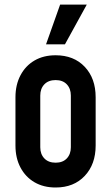

<svg xmlns="http://www.w3.org/2000/svg" viewBox="-20 -800 482 832"><path d="M221 12.5Q168.5 12.5 129.5 -10.2Q90.5 -33 68.8 -74Q47 -115 47 -169.5V-378.5Q47 -432.5 68.8 -473.8Q90.5 -515 129.5 -537.8Q168.5 -560.5 221 -560.5Q300 -560.5 347.2 -510.5Q394.5 -460.5 394.5 -378.5V-169.5Q394.5 -88 347.2 -37.8Q300 12.5 221 12.5ZM221 -95Q252 -95 269.5 -113.5Q287 -132 287 -162V-386Q287 -416 269.5 -434.5Q252 -453 221 -453Q190 -453 172.2 -434.5Q154.5 -416 154.5 -386V-162Q154.5 -132 172.2 -113.5Q190 -95 221 -95ZM179.5 -608 240.5 -780H356L261.5 -608Z"/></svg>

Font: Mohave Light SemiBold
Style: Regular
Weight: 600
Version: Version 2.003